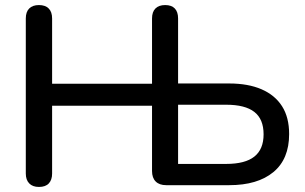

<svg xmlns="http://www.w3.org/2000/svg" viewBox="-20 -732 1205 759"><path d="M134 7Q109 7 95.5 -7Q82 -21 82 -46V-659Q82 -685 95.5 -698.5Q109 -712 134 -712Q159 -712 172.5 -698.5Q186 -685 186 -659V-401H581V-659Q581 -685 594.5 -698.5Q608 -712 633 -712Q658 -712 671 -698.5Q684 -685 684 -659V-402H886Q961 -402 1014 -379Q1067 -356 1095 -312Q1123 -268 1123 -202Q1123 -103 1060.5 -51.5Q998 0 886 0H637Q610 0 595.5 -14.5Q581 -29 581 -56V-314H186V-46Q186 -21 173 -7Q160 7 134 7ZM684 -84H874Q949 -84 985.5 -113Q1022 -142 1022 -201Q1022 -261 985.5 -289.5Q949 -318 874 -318H684Z"/></svg>

Font: Nunito SemiBold
Style: Regular
Weight: 600
Designer: Vernon Adams
Foundry: Vernon Adams
Version: Version 3.602